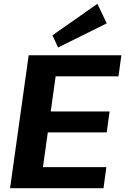

<svg xmlns="http://www.w3.org/2000/svg" viewBox="-20 -991 659 1011"><path d="M171 -111H540L525 0H33L131 -700H619L604 -589H238L285 -675L239 -346L212 -404H557L542 -294H197L240 -352L194 -25ZM542 -868 286 -741 256 -805 493 -971Z"/></svg>

Font: Pathway Extreme 28pt
Style: Bold Italic
Weight: 700
Italic angle: -8°
Designer: Eduardo Rodriguez Tunni
Foundry: Eduardo Rodriguez Tunni
Version: Version 1.001;gftools[0.9.26]